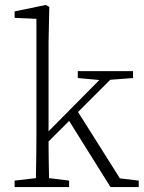

<svg xmlns="http://www.w3.org/2000/svg" viewBox="-20 -755 583 775"><path d="M464 -35 540 -26V0H426L259 -267L176 -184Q176 -126 178 -36L259 -26V0H39V-26L125 -36Q127 -142 127 -210V-679L39 -683V-709L165 -735L179 -727L176 -585V-225L381 -432L294 -440V-468H517V-440L425 -433L295 -303Z"/></svg>

Font: TypoPRO Source Serif Pro
Style: Regular
Weight: 300
Designer: Frank Grießhammer
Foundry: Adobe Systems Incorporated
Version: Version 1.017;PS (version unavailable);hotconv 1.0.79;makeot